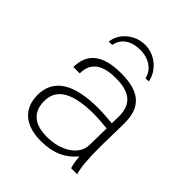

<svg xmlns="http://www.w3.org/2000/svg" viewBox="-196 -822 958 958"><g transform="rotate(45 283.5 -343.0)"><path d="M433 -148C433 -76 354 -25 254 -25C164 -25 118 -65 118 -143C118 -231 194 -272 340 -272C367 -272 401 -269 435 -266ZM73 -140C73 -47 132 11 247 11C333 11 392 -16 438 -71C440 -46 443 -24 450 0H493C483 -29 476 -93 477 -182L480 -341C482 -461 423 -512 291 -512C164 -512 101 -462 101 -365H146C146 -439 193 -476 290 -476C392 -476 437 -436 436 -349L435 -302C407 -305 364 -308 332 -308C158 -308 73 -249 73 -140ZM418 -580C407 -645 346 -697 277 -697C206 -697 144 -646 136 -580H160C170 -634 215 -662 278 -662C336 -662 385 -630 395 -580Z"/></g></svg>

Font: Perun ExtraLight
Style: Regular
Weight: 200
Foundry: Copyright (c) Stefan Peev, Context Ltd, 2016
Version: Version 1.089